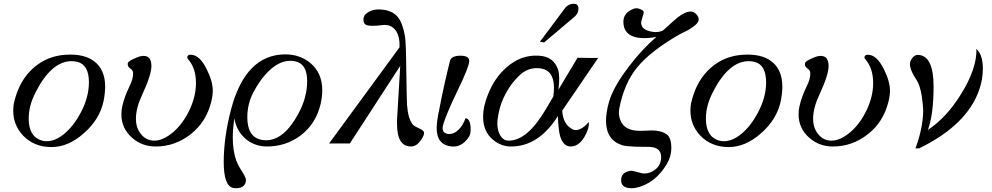

<svg xmlns="http://www.w3.org/2000/svg" viewBox="-20 -760 5256 1017"><path d="M529 -226Q508 -127 424 -54Q342 19 252 19Q162 19 103 -41Q50 -97 50 -175Q50 -200 56 -223Q83 -335 158 -401Q230 -464 328 -470Q425 -476 478 -436Q537 -392 537 -301Q537 -269 529 -226ZM407 -162Q451 -244 451 -324Q451 -416 391 -432Q376 -436 359 -436Q252 -436 168 -270Q132 -200 132 -132Q132 -37 200 -16Q212 -12 227 -12Q274 -12 322 -52.5Q370 -93 407 -162Z M1099 -221Q1072 -113 990 -49Q907 16 805 16Q732 16 680 -30Q623 -80 623 -154Q623 -177 627 -194Q638 -245 665 -301Q687 -344 685 -375Q684 -388 669 -398Q654 -408 657 -426Q660 -436 690 -449Q720 -464 740 -464Q782 -464 782 -411Q782 -363 733 -258Q700 -188 700 -131Q700 -84 725 -52Q753 -15 797 -15Q844 -15 896.5 -59.5Q949 -104 984 -178Q1018 -250 1018 -320Q1018 -399 976 -447Q972 -451 972 -456Q972 -470 990 -470Q1037 -470 1074 -395Q1107 -330 1107 -280Q1107 -253 1099 -221Z M1678 -208Q1653 -104 1573 -43Q1493 17 1390 16Q1329 14 1284 -22Q1233 -64 1221 -134Q1213 -75 1213 -31Q1213 38 1231 89Q1242 118 1265 153Q1283 182 1283 194Q1283 199 1281 207Q1271 237 1230 237Q1223 237 1213 235Q1165 222 1165 98Q1165 -32 1204 -181Q1281 -472 1492 -472Q1566 -472 1622 -428Q1687 -375 1687 -281Q1687 -247 1678 -208ZM1561 -159Q1607 -244 1607 -330Q1607 -419 1548 -434Q1535 -438 1518 -438Q1461 -438 1406 -386Q1358 -341 1320 -267Q1290 -207 1290 -139Q1290 -39 1358 -21Q1373 -17 1389 -17Q1485 -17 1561 -159Z M2225 -62Q2231 -47 2209 -17Q2186 16 2157 16Q2083 16 2083 -104V-127Q2084 -136 2084 -141Q2084 -151 2100 -411L1833 0H1723L2096 -509Q2099 -569 2074 -601Q2049 -633 2005 -627Q1936 -618 1916 -630Q1905 -638 1905 -656Q1905 -682 1933 -697Q1956 -710 1984 -710Q2054 -710 2087 -670Q2113 -637 2125 -569Q2131 -532 2132 -384Q2135 -211 2136 -203Q2142 -128 2168 -99Q2175 -91 2200 -80Q2220 -71 2225 -62Z M2465 -433Q2462 -400 2405 -283Q2342 -152 2327 -98Q2318 -65 2341 -54Q2348 -50 2360 -50Q2385 -50 2408.5 -72.5Q2432 -95 2446 -134Q2473 -130 2473 -75Q2473 -47 2463 -34Q2426 21 2373 16Q2293 8 2293 -81Q2293 -117 2307 -182Q2329 -299 2364 -440Q2374 -465 2419 -465Q2444 -465 2455.5 -457Q2467 -449 2465 -433Z M3044 -715Q3044 -689 3023 -671L2862 -535L2840 -539L2976 -721Q2994 -740 3019 -740Q3044 -740 3044 -715ZM3149 -454 2958 -174Q2962 -101 3013 -75Q3020 -71 3029 -71Q3062 -71 3099 -114Q3102 -78 3075 -34Q3045 16 3003 16Q2965 16 2948 -35Q2938 -66 2935 -145Q2833 16 2687 16Q2633 16 2590 -21Q2539 -64 2539 -141Q2539 -199 2567 -265Q2601 -349 2663 -403Q2740 -471 2834 -465Q2913 -461 2936 -391Q2947 -357 2938 -285L3039 -454Q3152 -452 3149 -454ZM2869 -178 2911 -249Q2920 -318 2904 -353Q2885 -399 2824 -399Q2777 -399 2741 -369Q2684 -320 2647 -241Q2623 -190 2615 -122Q2611 -77 2628 -46Q2645 -15 2674 -15Q2773 -15 2869 -178Z M3680 -651Q3676 -631 3627 -602Q3595 -586 3578 -577Q3425 -489 3355 -403Q3286 -319 3260 -184Q3258 -172 3258 -166Q3258 -137 3272 -111Q3296 -67 3371 -67Q3379 -67 3403.5 -68Q3428 -69 3434 -69Q3477 -69 3506 -52Q3536 -36 3536 25Q3536 68 3512 109Q3451 211 3352 234Q3338 237 3325 237Q3294 237 3280.5 223.5Q3267 210 3271 184Q3276 152 3318 145Q3329 143 3355 151Q3382 160 3396 159Q3424 158 3448 140Q3480 118 3482 75Q3484 20 3419 18Q3371 18 3346 17Q3294 15 3275 9Q3190 -19 3190 -120Q3190 -166 3206 -221Q3230 -303 3314 -411Q3379 -497 3457 -565Q3426 -558 3392 -558Q3379 -558 3361 -560Q3282 -572 3282 -645Q3282 -692 3335 -713Q3357 -722 3384 -705Q3390 -700 3390 -694Q3390 -691 3383 -669Q3376 -647 3376 -640Q3376 -602 3433 -592Q3464 -586 3491 -598Q3556 -657 3570 -668Q3610 -699 3638 -699Q3656 -699 3670 -682.5Q3684 -666 3680 -651Z M4116 -226Q4095 -127 4011 -54Q3929 19 3839 19Q3749 19 3690 -41Q3637 -97 3637 -175Q3637 -200 3643 -223Q3670 -335 3745 -401Q3817 -464 3915 -470Q4012 -476 4065 -436Q4124 -392 4124 -301Q4124 -269 4116 -226ZM3994 -162Q4038 -244 4038 -324Q4038 -416 3978 -432Q3963 -436 3946 -436Q3839 -436 3755 -270Q3719 -200 3719 -132Q3719 -37 3787 -16Q3799 -12 3814 -12Q3861 -12 3909 -52.5Q3957 -93 3994 -162Z M4686 -221Q4659 -113 4577 -49Q4494 16 4392 16Q4319 16 4267 -30Q4210 -80 4210 -154Q4210 -177 4214 -194Q4225 -245 4252 -301Q4274 -344 4272 -375Q4271 -388 4256 -398Q4241 -408 4244 -426Q4247 -436 4277 -449Q4307 -464 4327 -464Q4369 -464 4369 -411Q4369 -363 4320 -258Q4287 -188 4287 -131Q4287 -84 4312 -52Q4340 -15 4384 -15Q4431 -15 4483.5 -59.5Q4536 -104 4571 -178Q4605 -250 4605 -320Q4605 -399 4563 -447Q4559 -451 4559 -456Q4559 -470 4577 -470Q4624 -470 4661 -395Q4694 -330 4694 -280Q4694 -253 4686 -221Z M5167 -285Q5102 -97 4848 26H4829Q4868 -78 4870 -171Q4870 -201 4862 -254Q4852 -312 4835 -336Q4800 -388 4800 -420Q4800 -432 4804 -439Q4820 -472 4847 -469Q4925 -462 4925 -302Q4925 -154 4895 -72Q4992 -136 5067 -256Q5155 -395 5152 -501Q5186 -470 5186 -397Q5186 -339 5167 -285Z"/></svg>

Font: GFS Didot
Style: Italic
Weight: 400
Italic angle: -12°
Designer: Takis Katsoulidis and George D. Matthiopoulos
Foundry: George Matthiopoulos and Takis Katsoulidis
Version: Version 1.0